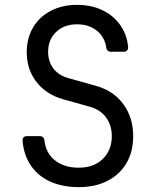

<svg xmlns="http://www.w3.org/2000/svg" viewBox="-20 -760 640 790"><path d="M304 10Q238 10 187.5 -12.5Q137 -35 107.5 -78Q78 -121 73 -180Q72 -190 77 -195Q82 -200 92 -200H143Q161 -200 163 -181Q169 -129 207 -99.5Q245 -70 304 -70Q366 -70 403 -106Q440 -142 440 -200Q440 -244 416.5 -276.5Q393 -309 349 -321L238 -352Q169 -372 129.5 -423.5Q90 -475 90 -545Q90 -603 116 -647Q142 -691 189 -715.5Q236 -740 297 -740Q355 -740 400.5 -718.5Q446 -697 474 -658Q502 -619 507 -568Q508 -558 503 -552.5Q498 -547 488 -547H437Q419 -547 417 -566Q410 -609 377.5 -634.5Q345 -660 297 -660Q244 -660 211 -628.5Q178 -597 178 -547Q178 -507 199.5 -478.5Q221 -450 260 -439L374 -407Q447 -387 487.5 -331.5Q528 -276 528 -200Q528 -136 500.5 -89Q473 -42 422.5 -16Q372 10 304 10Z"/></svg>

Font: Pitagon Sans Mono
Style: Regular
Weight: 400
Monospace: yes
Designer: Travis Tran
Foundry: Pitagon
Version: Version 1.001;gftools[0.9.26]